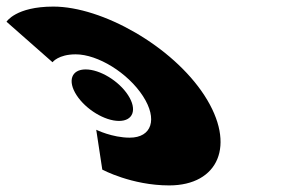

<svg xmlns="http://www.w3.org/2000/svg" viewBox="-273 -548 867 583"><path d="M-12.9 -337.2C-56.3 -337.2 -68.5 -302.3 -40.5 -259C-12.4 -215.7 45 -180.8 88.4 -180.8C131.7 -180.8 144 -215.7 115.9 -259C87.9 -302.3 30.4 -337.2 -12.9 -337.2ZM120.8 -130C67.8 -130 19.2 -154 19.2 -154L37.6 -33C37.6 -33 126.7 15 240.7 15C389.7 15 445.7 -107 347.9 -258C250.7 -408 37 -528 -111 -528C-225 -528 -253.2 -482 -253.2 -482L-113.5 -359C-113.5 -359 -96.1 -383 -43.1 -383C23.9 -383 115.2 -327 161.2 -256C206.5 -186 187.8 -130 120.8 -130Z"/></svg>

Font: Hussar
Style: BdOpOblSeven
Weight: 700
Foundry: Cannot Into Space Fonts
Version: Version 2.00